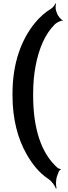

<svg xmlns="http://www.w3.org/2000/svg" viewBox="-20 -829 390 1106"><path d="M52 -289V-278C52 -143 83 -29 132 57C164 114 205 167 259 202C277 214 297 241 302 257L306 256C301 240 301 206 309 185L319 158C321 154 327 149 330 148L329 144C326 145 317 142 313 139C216 55 171 -92 171 -277V-290C171 -349 176 -402 185 -449C204 -549 239 -633 297 -690C306 -699 331 -711 341 -710V-713C332 -715 315 -736 310 -748L303 -767C299 -779 300 -799 303 -808L299 -809C296 -800 284 -784 273 -778C239 -758 208 -729 183 -699C103 -602 52 -466 52 -289Z"/></svg>

Font: Asimov
Style: EdgeNar
Weight: 500
Designer: Google
Version: Version 2.000980: 2014